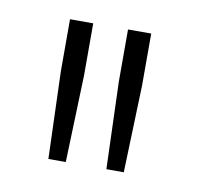

<svg xmlns="http://www.w3.org/2000/svg" viewBox="-42 -783 334 326"><g transform="rotate(10 125.0 -620.0)"><path d="M155 -740H195V-650L190 -500H160L155 -650ZM55 -740H95V-650L90 -500H60L55 -650Z"/></g></svg>

Font: Exetegue Light
Style: Regular
Weight: 300
Designer: Fábio Duarte Martins
Foundry: Fábio Duarte Martins
Version: Version 0.001